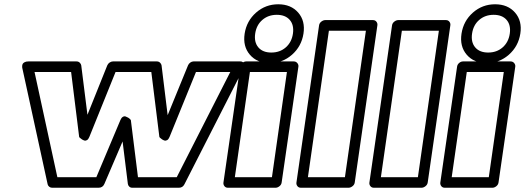

<svg xmlns="http://www.w3.org/2000/svg" viewBox="-20 -862 2480 907"><path d="M85.9 -538.1Q85.4 -539.6 85 -541.7Q84.5 -543.9 84.7 -549.8Q85 -555.7 87.2 -560.1Q89.4 -564.5 96.2 -568.1Q103 -571.8 113.8 -571.8H341.8Q350.6 -571.8 356.7 -565.9Q362.8 -560.1 363.8 -553.2L393.1 -319.8L486.8 -553.2Q490.2 -561.5 498 -566.7Q505.9 -571.8 513.2 -571.8H721.2Q730 -571.8 736.1 -565.9Q742.2 -560.1 743.2 -553.2L772 -317.9L868.2 -553.2Q871.6 -561.5 879.2 -566.7Q886.7 -571.8 894 -571.8H1110.8Q1110.8 -571.3 1114.7 -571.8Q1118.7 -572.3 1123 -570.6Q1127.4 -568.8 1131.3 -565.9Q1135.3 -563 1135.3 -555.7Q1135.3 -548.3 1129.9 -538.1L851.1 8.8Q842.8 24.9 825.2 24.9H605Q596.2 24.9 590.6 19.5Q585 14.2 584 6.8L559.1 -193.8L473.1 6.8Q465.3 24.9 445.8 24.9H226.1Q218.3 24.9 212.4 20Q206.5 15.1 205.1 8.8ZM143.1 -522 251 -24.9H435.1L548.8 -294.9Q553.2 -305.7 560.1 -309.8Q566.9 -314 573.2 -311.8Q579.6 -309.6 585.4 -306.2Q591.3 -302.7 594.7 -298.8L598.1 -294.9L631.8 -24.9H814.9L1067.9 -522H905.8L780.8 -214.8Q776.4 -204.1 769.8 -200.2Q763.2 -196.3 756.8 -198.2Q750.5 -200.2 745.1 -203.9Q739.7 -207.5 736.3 -210.9L732.9 -214.8L694.8 -522H525.9L401.9 -214.8Q397.5 -204.1 391.1 -200.2Q384.8 -196.3 378.4 -198.2Q372.1 -200.2 366.5 -203.9Q360.8 -207.5 357.4 -210.9L354 -214.8L315.9 -522Z M1035.6 0 1114.7 -546.9Q1116.2 -557.6 1124.8 -564.7Q1133.3 -571.8 1142.6 -571.8H1367.7Q1378.4 -571.8 1384.8 -563.7Q1391.1 -555.7 1389.6 -546.9L1310.5 0Q1309.1 10.7 1300 17.8Q1291 24.9 1281.7 24.9H1056.6Q1045.9 24.9 1040 17.1Q1034.2 9.3 1035.6 0ZM1089.4 -24.9H1264.6L1335.4 -522H1160.6ZM1160.4 -603.5Q1126.5 -643.1 1135.7 -703.1Q1145 -763.2 1189.7 -802.5Q1234.4 -841.8 1294.4 -841.8Q1354.5 -841.8 1388.7 -802.5Q1422.9 -763.2 1413.6 -703.1Q1404.3 -643.1 1359.4 -603.5Q1314.5 -564 1254.4 -564Q1194.3 -564 1160.4 -603.5ZM1219.2 -767.8Q1191.4 -743.7 1185.5 -703.1Q1179.7 -662.6 1200.4 -638.2Q1221.2 -613.8 1261.7 -613.8Q1302.2 -613.8 1330.1 -638.2Q1357.9 -662.6 1363.8 -703.1Q1369.6 -743.7 1348.9 -767.8Q1328.1 -792 1287.6 -792Q1247.1 -792 1219.2 -767.8Z M1380.4 0 1487.3 -742.2Q1488.8 -752.9 1498 -760Q1507.3 -767.1 1516.6 -767.1H1741.7Q1752.4 -767.1 1758.3 -759.3Q1764.2 -751.5 1762.7 -742.2L1655.8 0Q1654.3 10.7 1645 17.8Q1635.7 24.9 1626.5 24.9H1401.4Q1390.6 24.9 1384.8 17.1Q1378.9 9.3 1380.4 0ZM1434.6 -24.9H1609.4L1708.5 -716.8H1533.7Z M1725.1 0 1832 -742.2Q1833.5 -752.9 1842.8 -760Q1852.1 -767.1 1861.3 -767.1H2086.4Q2097.2 -767.1 2103 -759.3Q2108.9 -751.5 2107.4 -742.2L2000.5 0Q1999 10.7 1989.7 17.8Q1980.5 24.9 1971.2 24.9H1746.1Q1735.4 24.9 1729.5 17.1Q1723.6 9.3 1725.1 0ZM1779.3 -24.9H1954.1L2053.2 -716.8H1878.4Z M2060.1 0 2139.2 -546.9Q2140.6 -557.6 2149.2 -564.7Q2157.7 -571.8 2167 -571.8H2392.1Q2402.8 -571.8 2409.2 -563.7Q2415.5 -555.7 2414.1 -546.9L2335 0Q2333.5 10.7 2324.5 17.8Q2315.4 24.9 2306.2 24.9H2081.1Q2070.3 24.9 2064.5 17.1Q2058.6 9.3 2060.1 0ZM2113.8 -24.9H2289.1L2359.9 -522H2185.1ZM2184.8 -603.5Q2150.9 -643.1 2160.2 -703.1Q2169.4 -763.2 2214.1 -802.5Q2258.8 -841.8 2318.8 -841.8Q2378.9 -841.8 2413.1 -802.5Q2447.3 -763.2 2438 -703.1Q2428.7 -643.1 2383.8 -603.5Q2338.9 -564 2278.8 -564Q2218.8 -564 2184.8 -603.5ZM2243.7 -767.8Q2215.8 -743.7 2210 -703.1Q2204.1 -662.6 2224.9 -638.2Q2245.6 -613.8 2286.1 -613.8Q2326.7 -613.8 2354.5 -638.2Q2382.3 -662.6 2388.2 -703.1Q2394 -743.7 2373.3 -767.8Q2352.5 -792 2312 -792Q2271.5 -792 2243.7 -767.8Z"/></svg>

Font: Trueno Black Outline
Style: Italic
Weight: 900
Width: 6
Designer: Julieta Ulanovsky
Foundry: Julieta Ulanovsky
Version: Version 3.001b | FøM Fix